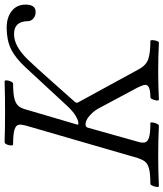

<svg xmlns="http://www.w3.org/2000/svg" viewBox="42 -750 711 835"><g transform="rotate(-90 397.5 -332.5)"><path d="M6 3Q1 3 2 -6Q3 -15 7 -24.5Q11 -34 16 -34Q60 -34 82 -40Q104 -46 113 -58.5Q122 -71 128 -90L269 -576Q274 -594 272.5 -606Q271 -618 252.5 -624.5Q234 -631 187 -631Q182 -631 182.5 -640.5Q183 -650 187 -659Q191 -668 197 -668Q228 -667 261 -666.5Q294 -666 329 -666Q363 -666 395.5 -666.5Q428 -667 461 -668Q466 -668 465.5 -659Q465 -650 460.5 -640.5Q456 -631 451 -631Q407 -631 385 -625Q363 -619 353.5 -607Q344 -595 339 -576L274 -355Q273 -352 273 -349.5Q273 -347 279 -347Q291 -347 312 -359.5Q333 -372 361 -403L523 -578Q564 -622 602.5 -640.5Q641 -659 695 -659Q739 -659 767 -637Q795 -615 795 -577Q795 -533 763 -533Q746 -533 734.5 -543Q723 -553 723 -567Q722 -627 667 -627Q640 -627 612.5 -612Q585 -597 555 -566Q521 -530 480 -484Q439 -438 375 -366Q370 -361 368.5 -356.5Q367 -352 371 -346L514 -84Q532 -51 560 -42.5Q588 -34 636 -34Q641 -34 640.5 -24.5Q640 -15 637 -6Q634 3 629 3Q567 0 505 0Q443 0 382 3Q377 3 378 -6Q379 -15 383 -24.5Q387 -34 392 -34Q446 -34 446 -56Q446 -62 442.5 -70.5Q439 -79 434 -90L342 -262Q330 -283 310.5 -299.5Q291 -316 274 -316Q263 -316 260 -307L199 -90Q193 -71 195.5 -58.5Q198 -46 217 -40Q236 -34 279 -34Q284 -34 282.5 -24.5Q281 -15 277 -6Q273 3 268 3Q205 0 137 0Q71 0 6 3Z"/></g></svg>

Font: Junicode SmExp
Style: Italic
Weight: 400
Width: 6
Italic angle: -11°
Designer: Peter S. Baker
Version: Version 2.205; ttfautohint (v1.8.4)